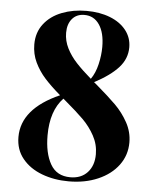

<svg xmlns="http://www.w3.org/2000/svg" viewBox="-53 -767 666 825"><g transform="rotate(5 280.5 -354.0)"><path d="M357.4 -410.2Q410.6 -364.7 442.9 -332.8Q475.1 -300.8 497.3 -260.5Q519.5 -220.2 519.5 -174.8Q519.5 -120.1 487.8 -77.1Q456.1 -34.2 400.1 -10Q344.2 14.2 273.9 14.2Q210.9 14.2 158.2 -5.6Q105.5 -25.4 74 -64Q42.5 -102.5 42.5 -157.2Q42.5 -279.3 205.1 -351.1Q164.6 -385.7 137.2 -416Q109.9 -446.3 92.8 -482.2Q75.7 -518.1 75.7 -559.6Q75.7 -611.3 104.5 -648.2Q133.3 -685.1 181.4 -703.6Q229.5 -722.2 287.1 -722.2Q344.2 -722.2 388.7 -704.8Q433.1 -687.5 458.3 -655.5Q483.4 -623.5 483.4 -582Q483.4 -532.7 448.7 -494.4Q414.1 -456.1 345.7 -419.9Q353.5 -413.1 357.4 -410.2ZM207.5 -621.1Q207.5 -586.4 223.6 -554.4Q239.7 -522.5 265.9 -494.4Q292 -466.3 330.6 -433.1Q349.6 -460 358.6 -498.8Q367.7 -537.6 367.7 -573.7Q367.7 -634.8 344.2 -669.4Q320.8 -704.1 279.3 -704.1Q246.1 -704.1 226.8 -681.4Q207.5 -658.7 207.5 -621.1ZM380.4 -111.8Q380.4 -154.3 360.1 -191.4Q339.8 -228.5 310.1 -258.1Q280.3 -287.6 231 -329.1L220.7 -337.9Q166.5 -281.2 166.5 -174.8Q166.5 -98.6 193.4 -51.3Q220.2 -3.9 279.3 -3.9Q326.2 -3.9 353.3 -33.4Q380.4 -63 380.4 -111.8Z"/></g></svg>

Font: TypoPRO Playfair Display SC
Style: Bold
Weight: 700
Designer: Claus Eggers Sørensen
Foundry: Claus Eggers Sørensen
Version: Version 1.004;PS 001.004;hotconv 1.0.70;makeotf.lib2.5.58329